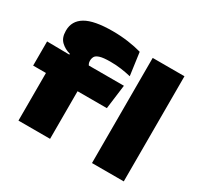

<svg xmlns="http://www.w3.org/2000/svg" viewBox="-142 -856 1085 1039"><g transform="rotate(30 400.5 -337.0)"><path d="M285 -674.5Q335 -674.5 382.5 -667.8Q430 -661 466 -650.5L485.5 -509Q456.5 -516 424.5 -520.5Q392.5 -525 356.5 -525Q312 -525 290.8 -518.2Q269.5 -511.5 263.2 -500Q257 -488.5 257 -474.5V-473Q257 -463.5 260.5 -455.8Q264 -448 270 -442L144 -434V-452Q111 -460.5 87 -483.2Q63 -506 63 -548.5V-551Q63 -611.5 116 -643Q169 -674.5 285 -674.5ZM84 0V-392H281.5V0ZM4 -297.5V-448.5L170.5 -446.5L241 -448.5H484L464.5 -297.5ZM543.5 0V-657H742V0Z"/></g></svg>

Font: Anek Latin Expanded ExtraBold
Style: Regular
Weight: 800
Width: 7
Designer: Yesha Goshar
Foundry: Ek Type
Version: Version 1.003